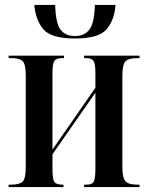

<svg xmlns="http://www.w3.org/2000/svg" viewBox="-20 -763 603 783"><path d="M15 0H239V-10H233Q210 -10 202 -21Q194 -32 194 -72V-134L369 -385V-75Q369 -35 362.5 -22.5Q356 -10 333 -10H323V0H549V-10H539Q505 -10 492 -23.5Q479 -37 479 -83V-454Q479 -500 492 -513Q505 -526 539 -526H549V-536H323V-526H332Q354 -526 361.5 -514.5Q369 -503 369 -468V-405L194 -153V-466Q194 -504 202 -515Q210 -526 234 -526H241V-536H15V-526H26Q59 -526 72 -514Q85 -502 85 -455V-81Q85 -34 72 -22Q59 -10 26 -10H15ZM286 -606Q383 -606 415 -644Q447 -682 451 -743H367Q365 -670 345 -643Q325 -616 286 -616Q246 -616 226.5 -642.5Q207 -669 205 -743H120Q125 -682 156.5 -644Q188 -606 286 -606Z"/></svg>

Font: Noto Serif Display Condensed Semi
Style: Regular
Weight: 600
Width: 3
Designer: Monotype Design Team
Foundry: Monotype Imaging Inc.
Version: Version 1.900